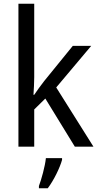

<svg xmlns="http://www.w3.org/2000/svg" viewBox="-20 -780 525 1021"><path d="M162 -370V-760H78V0H162V-198L221 -256L378 0H477L279 -315L465 -536H367L215 -349C199 -329 174 -294 162 -276H158C160 -305 162 -343 162 -370ZM310 70V61H224C220 103 200 175 187 209V221H234C266 179 299 111 310 70Z"/></svg>

Font: Noto Sans Devanagari UI SemiCondensed
Style: Regular
Weight: 400
Width: 4
Designer: Jelle Bosma - Monotype Design Team
Foundry: Monotype Imaging Inc.
Version: Version 2.004